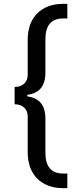

<svg xmlns="http://www.w3.org/2000/svg" viewBox="-20 -796 416 998"><path d="M330 182H308Q224 182 174 132.5Q124 83 124 -6V-190Q124 -220 105.5 -237Q87 -254 56 -254V-344Q87 -344 105.5 -361Q124 -378 124 -408V-588Q124 -677 174 -726.5Q224 -776 308 -776H330V-700H308Q216 -700 216 -592V-418Q216 -315 122 -303V-295Q216 -283 216 -180V-2Q216 106 308 106H330Z"/></svg>

Font: Sora
Style: Regular
Weight: 400
Designer: Jonathan Barnbrook, Julián Moncada
Foundry: Barnbrook Fonts
Version: Version 2.000